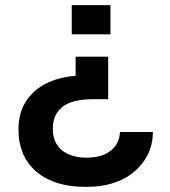

<svg xmlns="http://www.w3.org/2000/svg" viewBox="-20 -606 665 749"><path d="M260 -472V-586H411V-472ZM448 -91H576Q576 -88 576 -85Q576 -59 567.5 -30.5Q559 -2 539 26Q519 54 488 76Q457 98 414 110.5Q371 123 315 123Q248 123 198.5 106Q149 89 116.5 59Q84 29 68 -11.5Q52 -52 52 -100Q52 -166 82 -211.5Q112 -257 162.5 -281.5Q213 -306 275 -310V-385H402V-219H343Q261 -219 223.5 -189Q186 -159 186 -104Q186 -49 221.5 -20Q257 9 318 9Q361 9 389.5 -4.5Q418 -18 432.5 -40.5Q447 -63 448 -91Z"/></svg>

Font: Syne Modified
Style: Bold
Weight: 700
Designer: Lucas Descroix
Foundry: Bonjour Monde
Version: Version 2.200